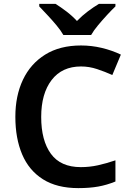

<svg xmlns="http://www.w3.org/2000/svg" viewBox="-20 -958 675 988"><path d="M397 -616Q299 -616 245.5 -546Q192 -476 192 -356Q192 -235 242 -166.5Q292 -98 396 -98Q441 -98 484 -107.5Q527 -117 574 -133V-24Q530 -6 485.5 2Q441 10 383 10Q273 10 201 -35.5Q129 -81 94 -163.5Q59 -246 59 -357Q59 -465 98 -547.5Q137 -630 212.5 -677Q288 -724 397 -724Q451 -724 503.5 -711.5Q556 -699 602 -677L558 -572Q520 -589 479.5 -602.5Q439 -616 397 -616ZM306 -778Q293 -801 270.5 -828Q248 -855 224 -880.5Q200 -906 182 -925V-938H266Q293 -921 322 -899Q351 -877 376 -850Q402 -877 432 -899.5Q462 -922 489 -938H574V-925Q555 -907 531 -881Q507 -855 484.5 -828Q462 -801 449 -778Z"/></svg>

Font: Noto Sans Gujarati UI SemiBold
Style: Regular
Weight: 600
Designer: Jelle Bosma - Monotype Design Team, Universal Thirst
Foundry: Monotype Imaging Inc.
Version: Version 2.106; ttfautohint (v1.8.4.7-5d5b)